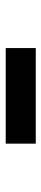

<svg xmlns="http://www.w3.org/2000/svg" viewBox="243 -1062 145 671"><g transform="rotate(-90 315.5 -726.5)"><path d="M149 -674V-779H483V-674Z"/></g></svg>

Font: Noto Sans TC Thin ExtraBold
Style: Regular
Weight: 800
Version: Version 2.004-H2;hotconv 1.0.118;makeotfexe 2.5.65603